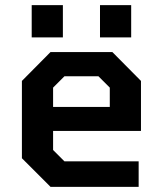

<svg xmlns="http://www.w3.org/2000/svg" viewBox="-20 -725 632 745"><path d="M103 -580V-705H224V-580ZM368 -580V-705H489V-580ZM176 0 65 -111V-411L176 -523H416L527 -411V-217H186V-143L230 -99H518V0ZM186 -310H406V-385L362 -429H230L186 -385Z"/></svg>

Font: Tomorrow Medium
Style: Regular
Weight: 500
Designer: Tony de Marco, Monica Rizzolli
Foundry: Just in Type
Version: Version 2.002